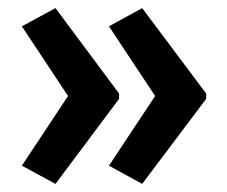

<svg xmlns="http://www.w3.org/2000/svg" viewBox="-20 -508 561 474"><path d="M489 -264V-277L331 -488L249 -443L363 -271L249 -99L331 -54ZM274 -264V-277L117 -488L34 -443L148 -271L34 -99L117 -54Z"/></svg>

Font: Noto Sans Arabic UI Cn SmBd
Style: Regular
Weight: 600
Width: 3
Designer: Monotype Design Team, Nadine Chahine and Nizar Qandah
Foundry: Monotype Imaging Inc.
Version: Version 2.010